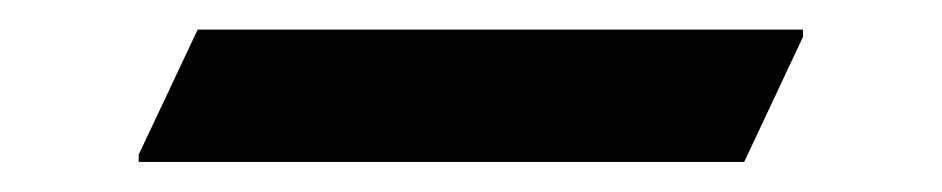

<svg xmlns="http://www.w3.org/2000/svg" viewBox="-20 -433 633 129"><path d="M73.2 -324.2V-329.1L112.8 -413.1H519.5V-408.2L480 -324.2Z"/></svg>

Font: Nova Square
Style: Book
Weight: 400
Version: Version 2.000